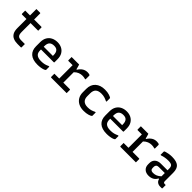

<svg xmlns="http://www.w3.org/2000/svg" viewBox="335 -2109 3529 3529"><g transform="rotate(45 2100.0 -344.5)"><path d="M500 -95V-11Q500 0 489 0H402Q341 0 294 -19.5Q247 -39 221 -84Q195 -129 195 -206V-441H80Q69 -441 69 -452V-534H195V-700H290Q301 -700 301 -689V-534H489Q500 -534 500 -523V-441H301V-210Q301 -143 326 -118Q339 -105 359.5 -100Q380 -95 408 -95Z M902 -545Q965 -545 1014.5 -519.5Q1064 -494 1093 -444.5Q1122 -395 1122 -321V-244Q1122 -234 1111 -234H780V-211Q780 -149 811 -119Q848 -82 931 -82Q984 -82 1021.5 -91.5Q1059 -101 1095 -119H1112V-37Q1112 -33 1108 -29Q1097 -18 1070 -9Q1043 0 1006.5 5.5Q970 11 930 11Q803 11 738.5 -47Q674 -105 674 -211V-319Q674 -393 704 -443.5Q734 -494 785.5 -519.5Q837 -545 902 -545ZM902 -454Q843 -454 811.5 -423Q780 -392 780 -321V-305H1018V-323Q1018 -395 986 -426Q972 -441 951 -447.5Q930 -454 902 -454Z M1269 -93H1395V-441H1287Q1276 -441 1276 -452V-534H1471Q1471 -534 1476.5 -518Q1482 -502 1488 -479Q1494 -456 1498 -437H1510Q1539 -486 1582.5 -515Q1626 -544 1684 -544Q1710 -544 1724.5 -540Q1739 -536 1744 -531Q1748 -527 1748 -519V-423H1731Q1712 -428 1695.5 -430.5Q1679 -433 1659 -433Q1619 -433 1579 -417.5Q1539 -402 1501 -364V-93H1670Q1681 -93 1681 -82V0H1280Q1269 0 1269 -11Z M2134 -545Q2202 -545 2248.5 -529.5Q2295 -514 2306 -503Q2310 -498 2310 -492V-407H2294Q2258 -425 2222 -435.5Q2186 -446 2140 -446Q2064 -446 2026.5 -411Q1989 -376 1989 -302V-228Q1989 -161 2025 -125Q2043 -107 2070.5 -97.5Q2098 -88 2138 -88Q2185 -88 2221 -98Q2257 -108 2294 -127H2310V-41Q2310 -36 2307 -33Q2293 -18 2245 -3.5Q2197 11 2130 11Q2052 11 1996 -18Q1940 -47 1910 -99Q1880 -151 1880 -220V-311Q1880 -421 1949 -483Q2018 -545 2134 -545Z M2702 -545Q2765 -545 2814.5 -519.5Q2864 -494 2893 -444.5Q2922 -395 2922 -321V-244Q2922 -234 2911 -234H2580V-211Q2580 -149 2611 -119Q2648 -82 2731 -82Q2784 -82 2821.5 -91.5Q2859 -101 2895 -119H2912V-37Q2912 -33 2908 -29Q2897 -18 2870 -9Q2843 0 2806.5 5.5Q2770 11 2730 11Q2603 11 2538.5 -47Q2474 -105 2474 -211V-319Q2474 -393 2504 -443.5Q2534 -494 2585.5 -519.5Q2637 -545 2702 -545ZM2702 -454Q2643 -454 2611.5 -423Q2580 -392 2580 -321V-305H2818V-323Q2818 -395 2786 -426Q2772 -441 2751 -447.5Q2730 -454 2702 -454Z M3069 -93H3195V-441H3087Q3076 -441 3076 -452V-534H3271Q3271 -534 3276.5 -518Q3282 -502 3288 -479Q3294 -456 3298 -437H3310Q3339 -486 3382.5 -515Q3426 -544 3484 -544Q3510 -544 3524.5 -540Q3539 -536 3544 -531Q3548 -527 3548 -519V-423H3531Q3512 -428 3495.5 -430.5Q3479 -433 3459 -433Q3419 -433 3379 -417.5Q3339 -402 3301 -364V-93H3470Q3481 -93 3481 -82V0H3080Q3069 0 3069 -11Z M4101 -348V-134Q4101 -112 4110 -101Q4120 -93 4137 -93H4163V-11Q4163 0 4152 0H4110Q4068 0 4037.5 -22Q4007 -44 3998 -85H3984Q3961 -39 3918.5 -14.5Q3876 10 3817 10Q3747 10 3706 -28.5Q3665 -67 3665 -133V-166Q3665 -231 3707 -269.5Q3749 -308 3822 -308H3995V-351Q3995 -405 3969.5 -425Q3944 -445 3879 -445Q3795 -445 3720 -418H3703V-501Q3703 -507 3706 -510Q3712 -516 3738 -524Q3764 -532 3802 -538Q3840 -544 3879 -544Q3996 -544 4048.5 -499Q4101 -454 4101 -348ZM3771 -145Q3771 -85 3839 -85Q3882 -85 3919 -100Q3956 -115 3995 -152V-237H3839Q3804 -237 3787 -220Q3771 -202 3771 -177Z"/></g></svg>

Font: Recursive Mn Lnr St Med
Style: Regular
Weight: 500
Monospace: yes
Version: Version 1.079;hotconv 1.0.112;makeotfexe 2.5.65598; ttfautoh